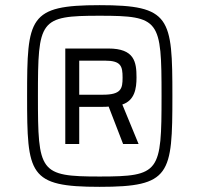

<svg xmlns="http://www.w3.org/2000/svg" viewBox="-20 -716 773 744"><path d="M366 -696C91 -696 85 -648 85 -344C85 -39 91 8 366 8C641 8 648 -39 648 -344C648 -648 641 -696 366 -696ZM366 -32C133 -32 127 -49 127 -344C127 -639 133 -655 366 -655C600 -655 606 -639 606 -344C606 -49 600 -32 366 -32ZM509 -416C509 -476 501 -528 400 -528H233V-158H287V-302H378C386 -302 393 -302 401 -303L457 -158H517L454 -311C502 -327 509 -373 509 -416ZM379 -349H287V-481H386C449 -481 455 -460 455 -415C455 -373 450 -349 379 -349Z"/></svg>

Font: Saira UNSAM
Style: Regular
Weight: 400
Designer: Hector Gatti with collaboration of the Omnibus-Type team
Foundry: Omnibus-Type
Version: Version 0.072;PS 000.072;hotconv 1.0.88;makeotf.lib2.5.64775